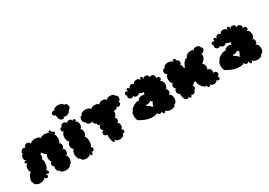

<svg xmlns="http://www.w3.org/2000/svg" viewBox="11 -1606 3455 2468"><g transform="rotate(-30 1738.0 -372.0)"><path d="M50 -67Q39 -72 41.5 -92Q44 -112 54.5 -135.5Q65 -159 78.5 -176.5Q92 -194 103 -193Q88 -198 82.5 -216Q77 -234 80.5 -256.5Q84 -279 94.5 -295.5Q105 -312 120 -313Q96 -315 89 -324.5Q82 -334 91.5 -343.5Q101 -353 127 -353Q111 -353 103 -366.5Q95 -380 95 -397Q95 -414 103 -427.5Q111 -441 127 -441Q116 -454 121 -468.5Q126 -483 139 -494Q152 -505 167 -506.5Q182 -508 193 -495Q193 -517 206.5 -528Q220 -539 237 -539Q254 -539 267.5 -528Q281 -517 281 -495Q281 -511 296 -521Q311 -531 333 -534Q355 -537 377 -534Q399 -531 414 -521Q429 -511 429 -495Q429 -510 447 -517.5Q465 -525 489 -525.5Q513 -526 531 -519Q549 -512 549 -498Q546 -521 555 -529.5Q564 -538 575 -531Q586 -524 589 -501Q610 -500 616.5 -488.5Q623 -477 615.5 -466.5Q608 -456 587 -457Q603 -457 611 -438Q619 -419 619 -393.5Q619 -368 611 -349Q603 -330 587 -330Q605 -330 613.5 -316.5Q622 -303 622 -286Q622 -269 613.5 -255.5Q605 -242 587 -242Q607 -242 617 -228Q627 -214 627 -196Q627 -178 617 -164Q607 -150 587 -150Q603 -149 610 -129.5Q617 -110 615 -85Q613 -60 603 -42Q593 -24 577 -25Q577 -9 562 1Q547 11 524 14.5Q501 18 478.5 14.5Q456 11 441 1Q426 -9 426 -25Q414 -22 405 -32Q396 -42 392 -57.5Q388 -73 390 -86.5Q392 -100 404 -103Q388 -103 380 -113.5Q372 -124 372 -138.5Q372 -153 380 -164Q388 -175 404 -175Q391 -175 383.5 -189.5Q376 -204 375 -224.5Q374 -245 378.5 -263Q383 -281 394 -287Q380 -288 363 -306Q346 -324 341 -343Q333 -330 319 -333Q324 -311 318 -286.5Q312 -262 296 -262Q308 -260 312.5 -244.5Q317 -229 316 -206.5Q315 -184 309.5 -162.5Q304 -141 295 -127.5Q286 -114 274 -116Q299 -100 301.5 -85Q304 -70 289.5 -64.5Q275 -59 249 -75Q266 -50 261 -34.5Q256 -19 239.5 -20Q223 -21 207 -45Q208 -32 193.5 -22Q179 -12 156.5 -8Q134 -4 110.5 -8Q87 -12 69.5 -26.5Q52 -41 50 -67Z M739 -661Q718 -666 710 -679Q702 -692 705.5 -704.5Q709 -717 722 -724Q735 -731 757 -725Q757 -740 771 -748.5Q785 -757 806 -760Q827 -763 848.5 -760Q870 -757 884 -748.5Q898 -740 898 -725Q919 -728 931 -716.5Q943 -705 946 -687.5Q949 -670 940.5 -655Q932 -640 912 -637Q917 -625 905.5 -613.5Q894 -602 875.5 -594.5Q857 -587 840.5 -587.5Q824 -588 820 -600Q820 -584 808 -577Q796 -570 780 -575.5Q764 -581 752 -601.5Q740 -622 739 -661ZM734 -27Q718 -27 709 -42Q700 -57 696.5 -79Q693 -101 696.5 -123Q700 -145 709 -159.5Q718 -174 734 -174Q714 -174 704 -190.5Q694 -207 694 -228Q694 -249 704 -265.5Q714 -282 734 -282Q717 -282 707 -297Q697 -312 693.5 -334Q690 -356 693.5 -378Q697 -400 707 -414.5Q717 -429 734 -429Q716 -429 707.5 -439.5Q699 -450 698.5 -463.5Q698 -477 707 -487Q716 -497 734 -497Q734 -515 746.5 -523.5Q759 -532 775.5 -531.5Q792 -531 804 -522Q816 -513 816 -495Q816 -510 827 -517Q838 -524 853 -524Q868 -524 879.5 -517Q891 -510 891 -495Q906 -507 917.5 -502Q929 -497 930.5 -485Q932 -473 917 -461Q935 -461 943.5 -444Q952 -427 952 -405Q952 -383 943.5 -366.5Q935 -350 917 -350Q933 -350 941 -333Q949 -316 949 -294Q949 -272 941 -255Q933 -238 917 -238Q929 -238 936.5 -222.5Q944 -207 946.5 -183.5Q949 -160 946.5 -137Q944 -114 936.5 -98.5Q929 -83 917 -83Q939 -79 944 -63.5Q949 -48 939 -34.5Q929 -21 907 -25Q907 0 897 8.5Q887 17 877 8.5Q867 0 867 -25Q867 -4 847.5 7Q828 18 801.5 17.5Q775 17 755 6Q735 -5 734 -27Z M1187 -115Q1165 -115 1154.5 -126.5Q1144 -138 1144 -153Q1144 -168 1154.5 -179.5Q1165 -191 1187 -191Q1168 -191 1159 -203Q1150 -215 1150 -230.5Q1150 -246 1159 -258Q1168 -270 1187 -270Q1159 -270 1148.5 -282Q1138 -294 1146 -304Q1127 -309 1113.5 -326.5Q1100 -344 1108 -363Q1101 -353 1086 -352Q1071 -351 1056 -356.5Q1041 -362 1032 -372.5Q1023 -383 1027 -395Q1010 -396 1001.5 -411Q993 -426 993.5 -446Q994 -466 1003 -480.5Q1012 -495 1029 -495Q1029 -511 1043.5 -521Q1058 -531 1079.5 -534.5Q1101 -538 1122.5 -534.5Q1144 -531 1158.5 -521.5Q1173 -512 1173 -495Q1173 -511 1191.5 -519Q1210 -527 1234.5 -527Q1259 -527 1277.5 -519Q1296 -511 1296 -495Q1296 -513 1313 -522Q1330 -531 1352 -531Q1374 -531 1391 -522Q1408 -513 1408 -495Q1408 -512 1425.5 -521Q1443 -530 1466.5 -530.5Q1490 -531 1508 -522.5Q1526 -514 1526 -497Q1542 -497 1549.5 -484Q1557 -471 1557 -454Q1557 -437 1549 -424Q1541 -411 1526 -411Q1536 -397 1532.5 -383.5Q1529 -370 1517.5 -362Q1506 -354 1492.5 -355Q1479 -356 1469 -370Q1469 -350 1449.5 -342Q1430 -334 1411 -339Q1416 -321 1411.5 -301.5Q1407 -282 1396 -269Q1385 -256 1369 -258Q1385 -257 1392.5 -245.5Q1400 -234 1399.5 -219Q1399 -204 1390.5 -193.5Q1382 -183 1366 -183Q1384 -183 1393.5 -167.5Q1403 -152 1403 -132.5Q1403 -113 1393.5 -98Q1384 -83 1366 -83Q1391 -83 1399 -69Q1407 -55 1399 -41Q1391 -27 1366 -27Q1366 -5 1347 6.5Q1328 18 1302 18.5Q1276 19 1256.5 8Q1237 -3 1237 -25Q1237 -3 1229.5 6Q1222 15 1212.5 7Q1203 -1 1195.5 -30Q1188 -59 1187 -115Z M1634 -74Q1623 -74 1615.5 -87.5Q1608 -101 1605 -122Q1602 -143 1603.5 -164Q1605 -185 1611 -199.5Q1617 -214 1629 -214Q1624 -223 1634 -236Q1644 -249 1662.5 -261.5Q1681 -274 1701.5 -283Q1722 -292 1738 -294Q1754 -296 1759 -287Q1757 -300 1768.5 -310Q1780 -320 1798 -325Q1816 -330 1833.5 -329Q1851 -328 1861 -319Q1857 -335 1871 -354Q1846 -355 1825 -362.5Q1804 -370 1805 -383Q1805 -368 1793 -361Q1781 -354 1765.5 -354Q1750 -354 1738 -361Q1726 -368 1726 -383Q1717 -368 1703 -366Q1689 -364 1675.5 -371.5Q1662 -379 1656 -392.5Q1650 -406 1659 -421Q1642 -440 1646.5 -455.5Q1651 -471 1667 -474Q1683 -477 1700 -458Q1688 -481 1694 -494Q1700 -507 1713.5 -504.5Q1727 -502 1739 -478Q1735 -494 1743.5 -505.5Q1752 -517 1766.5 -521Q1781 -525 1794.5 -520Q1808 -515 1812 -499Q1811 -519 1825 -529.5Q1839 -540 1858 -541Q1877 -542 1892 -533Q1907 -524 1908 -504Q1910 -531 1922 -539Q1934 -547 1944 -537Q1954 -527 1952 -500Q1957 -518 1971 -523.5Q1985 -529 2000.5 -524.5Q2016 -520 2025 -507.5Q2034 -495 2029 -478Q2040 -492 2055 -491.5Q2070 -491 2082.5 -481.5Q2095 -472 2098.5 -457Q2102 -442 2091 -428Q2115 -439 2130 -428Q2145 -417 2143 -399Q2141 -381 2117 -370Q2137 -371 2147.5 -352.5Q2158 -334 2159.5 -310Q2161 -286 2152 -266.5Q2143 -247 2123 -246Q2139 -246 2147 -233.5Q2155 -221 2155 -204.5Q2155 -188 2147 -175.5Q2139 -163 2123 -163Q2141 -163 2152 -149.5Q2163 -136 2167.5 -115.5Q2172 -95 2169 -74Q2166 -53 2156 -38.5Q2146 -24 2129 -23Q2128 -7 2113.5 3Q2099 13 2078 16Q2057 19 2035.5 15.5Q2014 12 2000 1.5Q1986 -9 1986 -25Q1986 0 1975 9Q1964 18 1953 9.5Q1942 1 1942 -25Q1929 -9 1915 -8Q1901 -7 1891.5 -16Q1882 -25 1883 -38Q1867 -25 1831.5 -20Q1796 -15 1745 -26.5Q1694 -38 1634 -74ZM1890 -123Q1881 -128 1883 -141Q1885 -154 1892.5 -169Q1900 -184 1910 -194Q1901 -196 1893.5 -203Q1886 -210 1884 -219Q1877 -209 1863 -202.5Q1849 -196 1834.5 -195Q1820 -194 1811 -200Q1814 -191 1807 -184Q1821 -179 1837.5 -166Q1854 -153 1868 -140Q1882 -127 1890 -123Z M2258 -107Q2243 -107 2235.5 -119.5Q2228 -132 2228 -148.5Q2228 -165 2235.5 -177.5Q2243 -190 2258 -190Q2242 -190 2234.5 -202Q2227 -214 2227 -230Q2227 -246 2234.5 -258Q2242 -270 2258 -270Q2238 -270 2228 -290.5Q2218 -311 2218 -337.5Q2218 -364 2228 -384.5Q2238 -405 2258 -405Q2237 -405 2226.5 -418Q2216 -431 2216 -447.5Q2216 -464 2226.5 -476.5Q2237 -489 2258 -489Q2257 -508 2276 -518.5Q2295 -529 2320.5 -530Q2346 -531 2366 -522.5Q2386 -514 2387 -495Q2387 -519 2399 -527Q2411 -535 2423 -527Q2435 -519 2435 -495Q2450 -495 2458 -483.5Q2466 -472 2466.5 -456.5Q2467 -441 2459.5 -429Q2452 -417 2437 -417Q2459 -417 2466.5 -400Q2474 -383 2467 -368Q2477 -367 2485 -361Q2489 -385 2504.5 -410.5Q2520 -436 2539 -450.5Q2558 -465 2573 -456Q2567 -473 2582.5 -487Q2598 -501 2621.5 -508.5Q2645 -516 2665.5 -513.5Q2686 -511 2691 -495Q2692 -511 2706.5 -518Q2721 -525 2740 -524Q2759 -523 2773.5 -514.5Q2788 -506 2787 -491Q2805 -480 2807.5 -464Q2810 -448 2801.5 -434Q2793 -420 2777.5 -414Q2762 -408 2745 -419Q2760 -410 2761 -391.5Q2762 -373 2753 -353Q2744 -333 2729.5 -317.5Q2715 -302 2699 -299Q2714 -290 2722.5 -269Q2731 -248 2729.5 -226Q2728 -204 2715 -194Q2731 -199 2744 -191.5Q2757 -184 2764.5 -170Q2772 -156 2770 -141Q2768 -126 2753 -116Q2771 -128 2786.5 -124.5Q2802 -121 2810.5 -108.5Q2819 -96 2816 -80.5Q2813 -65 2794 -53Q2807 -33 2800.5 -19.5Q2794 -6 2779 -5.5Q2764 -5 2752 -25Q2752 -8 2737.5 0.5Q2723 9 2704 9Q2685 9 2671 0.5Q2657 -8 2657 -25Q2657 -4 2645 3Q2633 10 2621 3Q2609 -4 2609 -25Q2598 -17 2582.5 -25Q2567 -33 2552 -50Q2537 -67 2526.5 -87Q2516 -107 2514 -124Q2512 -141 2524 -149Q2508 -137 2492 -145Q2485 -133 2474.5 -124.5Q2464 -116 2452 -117Q2463 -109 2465 -93Q2467 -77 2460 -64Q2453 -51 2437 -51Q2444 -35 2432 -23.5Q2420 -12 2403 -10.5Q2386 -9 2379 -25Q2379 -3 2368 4.5Q2357 12 2346.5 4.5Q2336 -3 2336 -25Q2336 -8 2324.5 -1Q2313 6 2297.5 -1.5Q2282 -9 2270.5 -34Q2259 -59 2258 -107Z M2922 -74Q2911 -74 2903.5 -87.5Q2896 -101 2893 -122Q2890 -143 2891.5 -164Q2893 -185 2899 -199.5Q2905 -214 2917 -214Q2912 -223 2922 -236Q2932 -249 2950.5 -261.5Q2969 -274 2989.5 -283Q3010 -292 3026 -294Q3042 -296 3047 -287Q3045 -300 3056.5 -310Q3068 -320 3086 -325Q3104 -330 3121.5 -329Q3139 -328 3149 -319Q3145 -335 3159 -354Q3134 -355 3113 -362.5Q3092 -370 3093 -383Q3093 -368 3081 -361Q3069 -354 3053.5 -354Q3038 -354 3026 -361Q3014 -368 3014 -383Q3005 -368 2991 -366Q2977 -364 2963.5 -371.5Q2950 -379 2944 -392.5Q2938 -406 2947 -421Q2930 -440 2934.5 -455.5Q2939 -471 2955 -474Q2971 -477 2988 -458Q2976 -481 2982 -494Q2988 -507 3001.5 -504.5Q3015 -502 3027 -478Q3023 -494 3031.5 -505.5Q3040 -517 3054.5 -521Q3069 -525 3082.5 -520Q3096 -515 3100 -499Q3099 -519 3113 -529.5Q3127 -540 3146 -541Q3165 -542 3180 -533Q3195 -524 3196 -504Q3198 -531 3210 -539Q3222 -547 3232 -537Q3242 -527 3240 -500Q3245 -518 3259 -523.5Q3273 -529 3288.5 -524.5Q3304 -520 3313 -507.5Q3322 -495 3317 -478Q3328 -492 3343 -491.5Q3358 -491 3370.5 -481.5Q3383 -472 3386.5 -457Q3390 -442 3379 -428Q3403 -439 3418 -428Q3433 -417 3431 -399Q3429 -381 3405 -370Q3425 -371 3435.5 -352.5Q3446 -334 3447.5 -310Q3449 -286 3440 -266.5Q3431 -247 3411 -246Q3427 -246 3435 -233.5Q3443 -221 3443 -204.5Q3443 -188 3435 -175.5Q3427 -163 3411 -163Q3429 -163 3440 -149.5Q3451 -136 3455.5 -115.5Q3460 -95 3457 -74Q3454 -53 3444 -38.5Q3434 -24 3417 -23Q3416 -7 3401.5 3Q3387 13 3366 16Q3345 19 3323.5 15.5Q3302 12 3288 1.5Q3274 -9 3274 -25Q3274 0 3263 9Q3252 18 3241 9.5Q3230 1 3230 -25Q3217 -9 3203 -8Q3189 -7 3179.5 -16Q3170 -25 3171 -38Q3155 -25 3119.5 -20Q3084 -15 3033 -26.5Q2982 -38 2922 -74ZM3178 -123Q3169 -128 3171 -141Q3173 -154 3180.5 -169Q3188 -184 3198 -194Q3189 -196 3181.5 -203Q3174 -210 3172 -219Q3165 -209 3151 -202.5Q3137 -196 3122.5 -195Q3108 -194 3099 -200Q3102 -191 3095 -184Q3109 -179 3125.5 -166Q3142 -153 3156 -140Q3170 -127 3178 -123Z"/></g></svg>

Font: Rubik Bubbles
Style: Regular
Weight: 400
Designer: Hubert and Fischer, NaN
Foundry: Hubert and Fischer, NaN
Version: Version 2.200